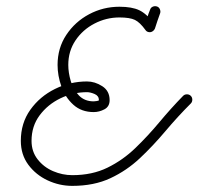

<svg xmlns="http://www.w3.org/2000/svg" viewBox="-20 -590 648 627"><path d="M470 -558Q472 -565 478.5 -568Q485 -571 492 -569Q499 -567 502 -560Q505 -553 503 -547Q498 -534 494 -521.5Q490 -509 486 -497Q483 -490 476.5 -487Q470 -484 463 -486Q457 -489 453.5 -495.5Q450 -502 453 -508Q457 -521 461 -533.5Q465 -546 470 -558Q470 -558 470 -558Q470 -558 470 -558ZM480 -489Q474 -484 466.5 -485Q459 -486 455 -492Q437 -517 420.5 -525Q404 -533 370 -533Q327 -533 288.5 -513Q250 -493 226.5 -458Q203 -423 203 -378Q203 -353 211 -325.5Q219 -298 237.5 -278.5Q256 -259 286 -259Q288 -259 295.5 -260Q303 -261 303 -263Q303 -277 289 -283Q275 -289 264 -289Q219 -289 177.5 -269Q136 -249 109.5 -213.5Q83 -178 83 -130Q83 -95 103 -69.5Q123 -44 153.5 -31Q184 -18 216 -18Q281 -18 331 -42.5Q381 -67 422 -106.5Q463 -146 500.5 -191Q538 -236 578 -277Q578 -277 578 -277Q578 -277 578 -277Q583 -282 590.5 -282Q598 -282 603 -277Q608 -272 608 -264.5Q608 -257 603 -252Q560 -209 520 -161.5Q480 -114 437 -73.5Q394 -33 340.5 -8Q287 17 216 17Q174 17 135.5 -1Q97 -19 72.5 -52Q48 -85 48 -130Q48 -188 79 -231.5Q110 -275 159.5 -299.5Q209 -324 264 -324Q290 -324 314 -308.5Q338 -293 338 -263Q338 -242 321 -233Q304 -224 286 -224Q246 -224 219.5 -248Q193 -272 180.5 -307.5Q168 -343 168 -378Q168 -433 196.5 -476Q225 -519 271 -543.5Q317 -568 370 -568Q411 -568 435 -556.5Q459 -545 483 -513Q487 -508 486 -500.5Q485 -493 480 -489Z"/></svg>

Font: FRB American Cursive
Style: Italic
Weight: 400
Italic angle: -25°
Version: Version 2.0;Modular Font Editor K font №1